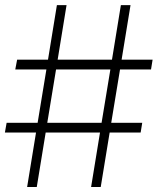

<svg xmlns="http://www.w3.org/2000/svg" viewBox="-25 -748 631 768"><path d="M339.4 0 375 -217.8H157.7L122.1 0H83.5L119.1 -217.8H-5.4L1.5 -256.8H125.5L160.6 -470.2H36.1L43.5 -509.3H167L202.6 -727.5H241.2L205.6 -509.3H422.9L458.5 -727.5H497.1L461.4 -509.3H585.4L579.1 -470.2H455.1L419.9 -256.8H543.9L537.6 -217.8H413.6L377.9 0ZM164.1 -256.8H381.3L416.5 -470.2H199.2Z"/></svg>

Font: Inter Display ExtraLight
Style: Regular
Weight: 200
Designer: Rasmus Andersson
Foundry: rsms
Version: Version 4.000;git-a52131595